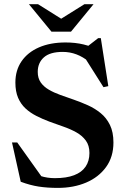

<svg xmlns="http://www.w3.org/2000/svg" viewBox="-20 -904 614 936"><path d="M470.5 -655.5 396 -669.5 458.5 -718H471.5L508 -484L484.5 -479L382 -641L415 -602Q384.5 -627 352.5 -639Q320.5 -651 286 -651Q223.5 -651 193.8 -624.2Q164 -597.5 164 -553.5Q164 -523 178.5 -502.2Q193 -481.5 217.8 -467Q242.5 -452.5 274 -441.2Q305.5 -430 340 -418Q374.5 -406 408.5 -390.8Q442.5 -375.5 470.8 -352.5Q499 -329.5 516 -294.8Q533 -260 533 -209.5Q533 -139 497 -89.5Q461 -40 400 -14Q339 12 262 12Q210 12 168.2 5.5Q126.5 -1 81 -18L38.5 -209.5H64L202 -16L104 -78.5Q145 -56.5 177.8 -46Q210.5 -35.5 247.5 -35.5Q304 -35.5 341.2 -49.8Q378.5 -64 397.2 -91.5Q416 -119 416 -158Q416 -195 398.2 -219Q380.5 -243 351.8 -259Q323 -275 288.8 -286.8Q254.5 -298.5 221 -311Q187.5 -323.5 157.5 -338.8Q127.5 -354 104.5 -375.2Q81.5 -396.5 68.2 -427.2Q55 -458 55 -501.5Q55 -561.5 85 -605.2Q115 -649 170 -673Q225 -697 299.5 -697Q347.5 -697 387.8 -687.2Q428 -677.5 470.5 -655.5ZM293 -803.5H263.5L391.5 -883.5H436L326 -749.5H231L121 -883.5H165.5Z"/></svg>

Font: Newsreader 36pt SemiBold
Style: Regular
Weight: 600
Designer: Hugues Gentile
Foundry: Production Type
Version: Version 1.003